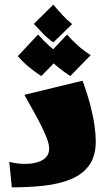

<svg xmlns="http://www.w3.org/2000/svg" viewBox="-20 -808 473 828"><path d="M31 0 20 -110Q42 -104 66 -102Q90 -100 112.5 -102.5Q135 -105 153 -112.5Q171 -120 181.5 -133.5Q192 -147 192 -167Q192 -184 183.5 -207.5Q175 -231 160.5 -260.5Q146 -290 126.5 -325Q107 -360 85 -399L336 -460Q357 -403 369.5 -354.5Q382 -306 387.5 -267Q393 -228 393 -199Q393 -134 364 -94.5Q335 -55 284 -34.5Q233 -14 168 -7Q103 0 31 0ZM210 -625Q186 -642 166 -662.5Q146 -683 126 -705L210 -788Q230 -764 248 -744.5Q266 -725 291 -704ZM158 -480Q130 -498 103.5 -520Q77 -542 57 -566L144 -659Q167 -633 191 -611.5Q215 -590 246 -570ZM283 -480Q255 -498 228.5 -520Q202 -542 182 -566L269 -659Q292 -633 316 -611.5Q340 -590 371 -570Z"/></svg>

Font: Marhey Light
Style: Bold
Weight: 700
Version: Version 1.000